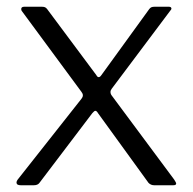

<svg xmlns="http://www.w3.org/2000/svg" viewBox="-20 -550 572 570"><path d="M503 -5Q503 0 494 0H438Q428 0 421 -7L271 -214Q267 -221 263 -221Q260 -221 254 -214L97 -7Q92 0 80 0H42Q29 0 29 -8Q29 -13 35 -20L222 -257Q226 -262 226 -267Q226 -272 222 -277L45 -517Q43 -519 43 -523Q43 -530 52 -530H104Q110 -530 113.5 -528.5Q117 -527 120 -523L266 -327Q269 -321 273 -321Q277 -321 281 -327L423 -523Q426 -527 429.5 -528.5Q433 -530 439 -530H481Q487 -530 488.5 -526.5Q490 -523 486 -519L312 -287Q308 -282 308 -277Q308 -271 312 -266L497 -17Q503 -8 503 -5Z"/></svg>

Font: Libre Franklin Light
Style: Regular
Weight: 300
Designer: Pablo Impallari, Rodrigo Fuenzalida
Foundry: Impallari Type
Version: Version 1.002; ttfautohint (v1.5)